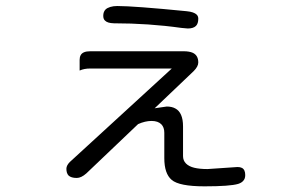

<svg xmlns="http://www.w3.org/2000/svg" viewBox="-20 -580 1040 651"><path d="M377.4 -559.6Q364.3 -559.6 353.8 -556.4Q343.3 -553.2 337.9 -547.9Q330.1 -540 330.1 -526.4Q330.1 -515.6 335.9 -510.3Q344.2 -501.5 366.2 -501Q483.9 -501 594.7 -485.4L616.7 -483.4Q635.7 -483.4 644.5 -492.2Q652.3 -500 652.3 -516.6Q652.3 -524.9 647 -530.3Q637.7 -539.6 612.8 -542Q434.1 -559.6 377.4 -559.6ZM250 -340.8Q265.1 -347.7 286.1 -347.7H562.5Q217.8 -31.7 216.8 -30.8Q205.1 -19 205.1 -7.8Q205.1 7.3 212.4 15.1Q221.2 23.4 240.2 23.4Q255.4 23.4 272.9 7.8L448.2 -159.2Q472.2 -169.9 493.9 -169.9Q515.6 -169.9 526.9 -158.7Q537.1 -148.4 537.1 -129.9V-43.9Q537.1 8.8 562 29.8Q587.4 51.8 673.6 51.8Q759.8 51.8 787.6 43.5Q798.3 40 803.7 34.2Q811.5 26.9 811.5 13.7Q811.5 -4.9 800.3 -10.7Q794.4 -13.7 785.2 -13.7L683.6 -6.8Q656.7 -6.8 638.7 -11.2Q620.6 -15.6 610.6 -25.6Q600.6 -35.6 600.6 -50.8V-151.4Q600.6 -198.7 574.2 -212.4Q562.5 -218.8 545.4 -218.8L504.4 -212.9Q635.7 -337.9 636.7 -338.9Q652.3 -354.5 652.3 -368.2Q652.3 -392.1 633.8 -400.9Q622.1 -406.2 602.5 -406.2H286.1Q260.3 -406.2 253.4 -392.6Q250 -386.2 250 -377Z"/></svg>

Font: YuPearl-Light
Style: Light
Weight: 300
Designer: Max Yao
Foundry: Max-Everyday
Version: Version 1.011; ttfautohint (v1.8.3)